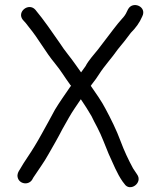

<svg xmlns="http://www.w3.org/2000/svg" viewBox="-20 -725 645 772"><path d="M552 -659C572 -698 514 -723 495 -688L490 -678C486 -668 478 -657 471 -650C457 -634 451 -627 435 -606C417 -582 392 -549 374 -526C358 -506 335 -481 324 -459C320 -454 314 -445 306 -434C298 -445 291 -455 284 -465C265 -493 239 -522 221 -551C189 -597 157 -644 122 -686C95 -716 46 -677 72 -645C81 -636 84 -632 97 -615C135 -569 162 -517 201 -470C225 -441 239 -416 261 -386C261 -386 265 -380 266 -380C264 -378 262 -376 261 -374C242 -346 219 -314 201 -284L175 -236C154 -199 140 -171 119 -137C100 -105 78 -76 60 -44C54 -35 48 -25 51 -12C57 15 94 21 109 -2L114 -11C134 -42 157 -72 175 -105C195 -140 212 -169 231 -206L257 -252C271 -277 289 -302 305 -326C319 -306 337 -277 348 -258C355 -244 362 -229 371 -213C390 -177 402 -141 417 -106C435 -67 450 -28 473 5L480 14C502 49 556 10 531 -24L525 -33C522 -38 518 -43 515 -48C497 -81 479 -119 465 -157C449 -201 425 -249 404 -288C391 -314 362 -356 345 -380C346 -381 347 -382 347 -383C362 -402 372 -416 378 -426C401 -462 429 -491 454 -527C471 -547 493 -575 506 -593C525 -612 541 -633 552 -659Z"/></svg>

Font: Electronic
Style: SeBd
Weight: 600
Version: Version 1.011